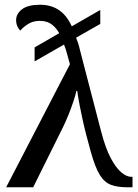

<svg xmlns="http://www.w3.org/2000/svg" viewBox="-20 -790 582 810"><path d="M275 -519Q268 -544 262.5 -564.5Q257 -585 250 -602L126 -531V-590L230 -650Q218 -670 205 -681.5Q192 -693 178 -697.5Q164 -702 148 -702Q120 -702 99 -689Q78 -676 66 -661Q58 -668 53 -679.5Q48 -691 48 -705Q48 -732 73 -751Q98 -770 149 -770Q178 -770 202.5 -761Q227 -752 247 -732.5Q267 -713 283 -679L403 -748V-689L301 -631Q306 -619 310 -606.5Q314 -594 317 -580L407 -234Q425 -165 447 -123.5Q469 -82 491.5 -63Q514 -44 534 -44H539V0H516Q475 0 447.5 -10.5Q420 -21 400.5 -53Q381 -85 363 -150Q353 -186 344 -220.5Q335 -255 328.5 -285.5Q322 -316 317 -340.5Q312 -365 309.5 -382Q307 -399 306 -406H302Q299 -390 289.5 -361.5Q280 -333 268 -303.5Q256 -274 245 -252L120 0H6Z"/></svg>

Font: ET Text
Style: Regular
Weight: 470
Designer: Monotype Design Team
Foundry: Monotype Imaging Inc.
Version: Version 2.009